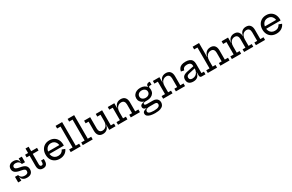

<svg xmlns="http://www.w3.org/2000/svg" viewBox="265 -2786 7615 5004"><g transform="rotate(-30 4073.0 -284.0)"><path d="M324 10Q273.5 10 238.2 -5.2Q203 -20.5 182.8 -47.2Q162.5 -74 157.5 -109H135L153.5 -168Q162 -123 201.5 -94.5Q241 -66 301 -66Q351.5 -66 378.2 -86.2Q405 -106.5 405 -145.5Q405 -182 377.2 -201.2Q349.5 -220.5 277.5 -232Q159.5 -250.5 110.5 -292Q61.5 -333.5 61.5 -399.5Q61.5 -464.5 104.5 -505Q147.5 -545.5 227 -545.5Q276 -545.5 308 -530Q340 -514.5 357.2 -487.2Q374.5 -460 379 -424H401.5L383 -368Q375 -412.5 337.8 -441Q300.5 -469.5 246 -469.5Q202 -469.5 178.8 -450.5Q155.5 -431.5 155.5 -402Q155.5 -368.5 188.8 -349.2Q222 -330 293 -318Q406 -300.5 452.2 -258.5Q498.5 -216.5 498.5 -145.5Q498.5 -72.5 454.8 -31.2Q411 10 324 10ZM59.5 0V-168H153.5V0ZM383 -368V-535.5H477V-368Z M760 -143.5Q760 -109 772.8 -92.2Q785.5 -75.5 810 -75.5Q834.5 -75.5 847.5 -92.8Q860.5 -110 860.5 -143.5V-196H944V-144.5Q944 -95 929.8 -60.5Q915.5 -26 885.5 -8Q855.5 10 808 10Q759 10 727.8 -8.8Q696.5 -27.5 681.2 -61.8Q666 -96 666 -143.5V-455H576V-535.5H666V-670.5H760V-535.5H935.5L934.5 -455H760Z M1312 10Q1227.5 10 1166 -25.2Q1104.5 -60.5 1071.5 -122.8Q1038.5 -185 1038.5 -266Q1038.5 -347.5 1072 -410.8Q1105.5 -474 1166 -509.8Q1226.5 -545.5 1307 -545.5Q1388.5 -545.5 1447.8 -510Q1507 -474.5 1538.8 -411.5Q1570.5 -348.5 1570.5 -266Q1570.5 -254 1570 -247.2Q1569.5 -240.5 1568.5 -236H1475.5Q1476.5 -243.5 1477 -252.2Q1477.5 -261 1477.5 -273Q1477.5 -327.5 1457.2 -369.8Q1437 -412 1399 -436.5Q1361 -461 1307 -461Q1255 -461 1216 -436.2Q1177 -411.5 1155.2 -367.5Q1133.5 -323.5 1133.5 -266Q1133.5 -210.5 1154.8 -167.8Q1176 -125 1215.8 -100.8Q1255.5 -76.5 1311 -76.5Q1368.5 -76.5 1409.8 -103.2Q1451 -130 1470.5 -176.5L1559.5 -143Q1530.5 -72 1465 -31Q1399.5 10 1312 10ZM1098 -236V-307.5H1540.5L1568.5 -236Z M1837.5 -80.5H1940.5V0H1640.5V-80.5H1743.5V-709.5H1640.5V-790H1837.5Z M2199.5 -80.5H2302.5V0H2002.5V-80.5H2105.5V-709.5H2002.5V-790H2199.5Z M2799.5 -455H2702.5V-535.5H2893.5V-80.5H2989V0H2799.5ZM2534.5 -535.5V-194.5Q2534.5 -137 2561 -103.5Q2587.5 -70 2642 -70Q2686.5 -70 2722.2 -93.2Q2758 -116.5 2778.8 -160.5Q2799.5 -204.5 2799.5 -265.5L2821 -158.5H2795.5Q2783.5 -73 2732.8 -30Q2682 13 2608 13Q2524.5 13 2482.5 -38Q2440.5 -89 2440.5 -179.5V-455H2352V-535.5Z M3261 -80.5H3347V0H3064V-80.5H3167V-455H3064V-535.5H3261ZM3532.5 -80.5V-340Q3532.5 -398.5 3505.8 -432.2Q3479 -466 3423.5 -466Q3377.5 -466 3340.8 -442.5Q3304 -419 3282.5 -375.2Q3261 -331.5 3261 -270L3240 -377H3265Q3273.5 -432.5 3299 -470Q3324.5 -507.5 3364.2 -526.5Q3404 -545.5 3454.5 -545.5Q3538.5 -545.5 3582.5 -495.5Q3626.5 -445.5 3626.5 -352.5V-80.5H3723V0H3448V-80.5Z M4056.5 222.5Q3986.5 222.5 3928.2 209.5Q3870 196.5 3835.2 168.5Q3800.5 140.5 3800.5 95Q3800.5 50 3836 27.8Q3871.5 5.5 3926.5 -1V-11.5L4017 -2Q3965 -2 3936.5 10.2Q3908 22.5 3897 40.8Q3886 59 3886 76Q3886 105.5 3909.5 121.5Q3933 137.5 3972.5 144Q4012 150.5 4059 150.5Q4153.5 150.5 4198.2 126.8Q4243 103 4243 58Q4243 -2 4167.5 -2H3964.5Q3902 -2 3865.5 -24.5Q3829 -47 3829 -90Q3829 -130.5 3861.5 -152.5Q3894 -174.5 3953 -180.5V-198.5L4042.5 -171H3995Q3958 -171 3938 -160.8Q3918 -150.5 3918 -129Q3918 -108.5 3937.2 -100.2Q3956.5 -92 3995 -92H4165Q4217 -92 4254.5 -74Q4292 -56 4311.5 -23Q4331 10 4331 55.5Q4331 102 4305.5 140Q4280 178 4220 200.2Q4160 222.5 4056.5 222.5ZM4042.5 -171Q3978 -171 3927.5 -194.2Q3877 -217.5 3848 -259.5Q3819 -301.5 3819 -357.5Q3819 -414 3847.8 -456.2Q3876.5 -498.5 3926.8 -522Q3977 -545.5 4042.5 -545.5Q4108 -545.5 4158.2 -521.8Q4208.5 -498 4236 -456Q4250.5 -435 4257.5 -410.5Q4264.5 -386 4264.5 -357.5Q4264.5 -301.5 4236 -259.5Q4207.5 -217.5 4157.2 -194.2Q4107 -171 4042.5 -171ZM4042.5 -248Q4079.5 -248 4109 -261.5Q4138.5 -275 4155.5 -299.8Q4172.5 -324.5 4172.5 -357.5Q4172.5 -391 4155.5 -416Q4138.5 -441 4109 -454.8Q4079.5 -468.5 4042.5 -468.5Q4004.5 -468.5 3974.8 -454.8Q3945 -441 3928 -416Q3911 -391 3911 -357.5Q3911 -324.5 3928 -299.8Q3945 -275 3974.8 -261.5Q4004.5 -248 4042.5 -248ZM4264.5 -357.5 4234.5 -416.5 4211.5 -451 4236.5 -461.5Q4235 -467 4234.2 -472.2Q4233.5 -477.5 4233.5 -483.5Q4233.5 -506.5 4244 -523.8Q4254.5 -541 4273.5 -550.5Q4292.5 -560 4318 -560Q4325 -560 4331 -559.5Q4337 -559 4342 -558V-467Q4331 -468.5 4322.5 -469.2Q4314 -470 4305.5 -470Q4287 -470 4276 -465.8Q4265 -461.5 4260 -454.5Q4255 -447.5 4255 -438Q4255 -430 4257.5 -418.2Q4260 -406.5 4262.2 -391.2Q4264.5 -376 4264.5 -357.5Z M4618.5 -80.5H4704.5V0H4421.5V-80.5H4524.5V-455H4421.5V-535.5H4618.5ZM4890 -80.5V-340Q4890 -398.5 4863.2 -432.2Q4836.5 -466 4781 -466Q4735 -466 4698.2 -442.5Q4661.5 -419 4640 -375.2Q4618.5 -331.5 4618.5 -270L4597.5 -377H4622.5Q4631 -432.5 4656.5 -470Q4682 -507.5 4721.8 -526.5Q4761.5 -545.5 4812 -545.5Q4896 -545.5 4940 -495.5Q4984 -445.5 4984 -352.5V-80.5H5080.5V0H4805.5V-80.5Z M5581 0Q5554.5 0 5540.5 -16.8Q5526.5 -33.5 5526.5 -64.5V-200L5535 -219L5530 -281L5526.5 -317V-356.5Q5526.5 -390.5 5512.2 -413.5Q5498 -436.5 5470 -448.2Q5442 -460 5401.5 -460Q5343 -460 5309.5 -436.2Q5276 -412.5 5266.5 -365L5176.5 -383.5Q5185.5 -438 5213.8 -474.2Q5242 -510.5 5289.8 -528.5Q5337.5 -546.5 5405 -546.5Q5477 -546.5 5524.8 -526Q5572.5 -505.5 5596.5 -464.8Q5620.5 -424 5620.5 -362V-80.5H5696V0ZM5334 7Q5250 7 5206 -31.2Q5162 -69.5 5162 -143Q5162 -209 5199.5 -244.8Q5237 -280.5 5323.5 -298.5L5554 -346V-280L5339 -231.5Q5298.5 -222 5279 -202.2Q5259.5 -182.5 5259.5 -149Q5259.5 -111.5 5282.5 -92.5Q5305.5 -73.5 5349.5 -73.5Q5403 -73.5 5443.8 -99.2Q5484.5 -125 5507.2 -171.5Q5530 -218 5530 -281L5555 -163H5522.5Q5511 -79 5463.5 -36Q5416 7 5334 7Z M5958 -80.5H6044V0H5765V-80.5H5864V-709.5H5765V-790H5958ZM6229.5 -80.5V-342Q6229.5 -400 6203.2 -433Q6177 -466 6123 -466Q6076 -466 6038.8 -441Q6001.5 -416 5979.8 -369.2Q5958 -322.5 5958 -257.5L5937 -364.5H5962Q5970.5 -425.5 5997 -466.2Q6023.5 -507 6064.2 -527.5Q6105 -548 6157 -548Q6240.5 -548 6282 -498Q6323.5 -448 6323.5 -357.5V-80.5H6419.5V0H6145V-80.5Z M7213.5 0V-80.5H7298V-342Q7298 -400 7271.8 -433Q7245.5 -466 7191 -466Q7147.5 -466 7112.8 -442.5Q7078 -419 7058 -375Q7038 -331 7038 -270L7016.5 -377H7041.5Q7053.5 -462.5 7103.2 -505.2Q7153 -548 7226 -548Q7309 -548 7350.5 -498Q7392 -448 7392 -357V-80.5H7488.5V0ZM6490 0V-80.5H6589.5V-455H6490V-535.5H6683.5V-80.5H6769V0ZM6859 0V-80.5H6944V-342Q6944 -400 6917.8 -433Q6891.5 -466 6836.5 -466Q6793 -466 6758.2 -442.5Q6723.5 -419 6703.5 -375Q6683.5 -331 6683.5 -270L6662 -377H6687.5Q6699 -462.5 6749 -505.2Q6799 -548 6871.5 -548Q6954.5 -548 6996.2 -498Q7038 -448 7038 -357V-80.5H7134V0Z M7836 10Q7751.5 10 7690 -25.2Q7628.5 -60.5 7595.5 -122.8Q7562.5 -185 7562.5 -266Q7562.5 -347.5 7596 -410.8Q7629.5 -474 7690 -509.8Q7750.5 -545.5 7831 -545.5Q7912.5 -545.5 7971.8 -510Q8031 -474.5 8062.8 -411.5Q8094.5 -348.5 8094.5 -266Q8094.5 -254 8094 -247.2Q8093.5 -240.5 8092.5 -236H7999.5Q8000.5 -243.5 8001 -252.2Q8001.5 -261 8001.5 -273Q8001.5 -327.5 7981.2 -369.8Q7961 -412 7923 -436.5Q7885 -461 7831 -461Q7779 -461 7740 -436.2Q7701 -411.5 7679.2 -367.5Q7657.5 -323.5 7657.5 -266Q7657.5 -210.5 7678.8 -167.8Q7700 -125 7739.8 -100.8Q7779.5 -76.5 7835 -76.5Q7892.5 -76.5 7933.8 -103.2Q7975 -130 7994.5 -176.5L8083.5 -143Q8054.5 -72 7989 -31Q7923.5 10 7836 10ZM7622 -236V-307.5H8064.5L8092.5 -236Z"/></g></svg>

Font: Hepta Slab Medium
Style: Regular
Weight: 500
Designer: Michael LaGattuta
Foundry: Michael LaGattuta
Version: Version 1.102